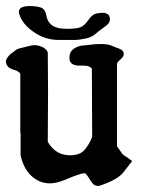

<svg xmlns="http://www.w3.org/2000/svg" viewBox="-23 -613 471 642"><path d="M199.2 -479.5H171.9Q127.9 -479.5 89.8 -505.9Q51.8 -532.2 42 -564.5Q40 -570.3 40 -573.2Q40 -592.8 77.1 -592.8Q95.7 -592.8 111.8 -588.4Q127.9 -584 131.8 -561.5Q135.7 -539.1 151.9 -527.8Q168 -516.6 199.7 -516.6Q231.4 -516.6 245.1 -521.5Q258.8 -526.4 272 -545.4Q285.2 -564.5 297.9 -567.4Q310.5 -570.3 318.4 -570.3Q344.7 -570.3 344.7 -548.8Q344.7 -538.1 335.4 -530.3Q326.2 -522.5 315.9 -515.1Q305.7 -507.8 294.4 -498Q283.2 -488.3 262.2 -483.9Q241.2 -479.5 226.6 -479.5ZM242.2 -393.6Q209 -393.6 209 -419.9Q209 -439.5 223.6 -449.7Q238.3 -460 254.4 -460.9Q270.5 -461.9 282.7 -463.9Q294.9 -465.8 316.4 -465.8Q337.9 -465.8 351.1 -460Q364.3 -454.1 368.2 -453.1Q372.1 -452.1 379.9 -448.2Q390.6 -443.4 390.6 -433.6V-430.7Q390.6 -423.8 380.4 -415Q370.1 -406.2 368.2 -400.4V-124L386.7 -97.7Q389.6 -94.7 398.9 -88.9Q408.2 -83 418.9 -74.2L386.7 -33.2Q365.2 -9.8 307.6 8.8Q296.9 8.8 291 4.4Q285.2 0 277.8 -12.2Q270.5 -24.4 262.7 -33.2Q253.9 -34.2 246.1 -31.2Q238.3 -28.3 231.4 -26.4Q224.6 -24.4 195.3 -12.2Q166 0 145.5 0H140.6Q108.4 -1 82.5 -24.4Q56.6 -47.9 45.9 -92.8V-172.9Q45.9 -167 44.9 -167V-366.2Q40 -375 22.5 -379.9Q4.9 -384.8 -0.5 -396Q-5.9 -407.2 -1 -416Q7.8 -430.7 19.5 -437.5L29.3 -445.3Q36.1 -450.2 45.9 -452.1Q55.7 -454.1 69.8 -458Q84 -461.9 91.8 -461.9Q99.6 -461.9 103.5 -460.9Q128.9 -455.1 136.7 -438.5Q137.7 -368.2 137.7 -311.5L136.7 -138.7Q163.1 -93.8 210.9 -93.8Q243.2 -93.8 258.8 -110.8Q274.4 -127.9 285.2 -155.3L284.2 -383.8Q276.4 -393.6 256.8 -393.6Z"/></svg>

Font: Essays1743
Style: Medium
Weight: 500
Designer: Based on the typeface in a 1743 English translation of the essays of Montaigne.  PostScript/TrueType font designed by Jo
Version: Version 002.100